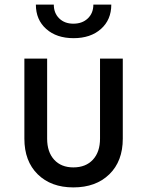

<svg xmlns="http://www.w3.org/2000/svg" viewBox="-20 -805 640 835"><path d="M299 10Q202 10 144 -47Q86 -104 86 -202V-550H185V-202Q185 -144 215.5 -110.5Q246 -77 299 -77Q353 -77 384 -110.5Q415 -144 415 -202V-550H514V-202Q514 -104 455.5 -47Q397 10 299 10ZM300 -639Q226 -639 181 -679Q136 -719 136 -785H214Q214 -748 237.5 -725Q261 -702 299 -702Q338 -702 362 -725Q386 -748 386 -785H464Q464 -719 419 -679Q374 -639 300 -639Z"/></svg>

Font: JetBrains Mono NL Medium
Style: Regular
Weight: 500
Monospace: yes
Designer: Philipp Nurullin, Konstantin Bulenkov
Foundry: JetBrains
Version: Version 2.305; ttfautohint (v1.8.4.7-5d5b)